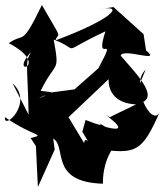

<svg xmlns="http://www.w3.org/2000/svg" viewBox="-22 -624 665 765"><path d="M121 -42 129 121 196 -28 190 -72C246 -38 172 101 388 108C387 -57 511 -74 372 -29C519 -11 543 -15 615 -179C585 -110 493 -286 558 -346L502 -210C644 -211 515 -336 459 -402C467 -435 627 -369 560 -423L550 -488L430 -596L373 -587C480 -608 427 -548 199 -463C211 -502 232 -452 145 -604C62 -433 77 -497 13 -452C187 -360 6 -313 102 -417C76 -372 88 -372 92 -167L28 -292C115 -214 -10 -102 -2 -157C116 -76 163 -90 100 -74ZM182 -257 140 -262C201 -387 217 -328 192 -466C309 -423 201 -407 398 -499C351 -353 454 -508 370 -352L275 -268L178 -255C93 -259 209 -258 132 -232ZM306 -99C360 -6 318 -97 313 -54L251 -157L426 -323C426 -395 355 -216 520 -208L415 -157C351 -196 532 -83 399 -118C322 -163 446 -96 319 -146Z"/></svg>

Font: Asimov Silicon
Style: Regular
Weight: 400
Designer: Google
Version: Version 2.000980; 2014